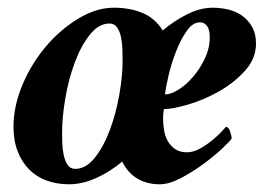

<svg xmlns="http://www.w3.org/2000/svg" viewBox="-20 -472 697 498"><path d="M408 -227Q410 -246 417.5 -277.5Q425 -309 437 -339.5Q449 -370 464.5 -392Q480 -414 498 -414Q506 -414 511 -410.5Q516 -407 519 -401.5Q522 -396 523 -389Q524 -382 524 -375Q524 -347 511.5 -320.5Q499 -294 481 -273Q463 -252 443 -239.5Q423 -227 408 -227ZM264 -411Q277 -411 284 -400.5Q291 -390 294 -375Q297 -360 297.5 -343Q298 -326 298 -314Q298 -275 289.5 -226.5Q281 -178 265 -135Q249 -92 226 -63Q203 -34 175 -34Q162 -34 155 -45Q148 -56 145 -71Q142 -86 141.5 -101.5Q141 -117 141 -126Q141 -168 149.5 -217.5Q158 -267 174 -310Q190 -353 213 -382Q236 -411 264 -411ZM532 -452Q500 -452 466.5 -435.5Q433 -419 402 -393Q382 -425 349.5 -438.5Q317 -452 275 -452Q230 -452 183.5 -424Q137 -396 99.5 -352Q62 -308 38.5 -252.5Q15 -197 15 -143Q15 -107 26 -79Q37 -51 56 -32Q75 -13 101.5 -3.5Q128 6 159 6Q193 6 229 -10Q265 -26 297 -53Q311 -24 336 -9Q361 6 394 6Q418 6 448 -9.5Q478 -25 506 -45.5Q534 -66 555 -85.5Q576 -105 581 -113Q581 -118 577 -130.5Q573 -143 566 -143Q565 -142 555.5 -131.5Q546 -121 531.5 -109Q517 -97 499.5 -87Q482 -77 465 -77Q446 -77 434 -85.5Q422 -94 415 -106.5Q408 -119 405.5 -134.5Q403 -150 403 -164Q403 -166 403 -169.5Q403 -173 403.5 -177Q404 -181 404.5 -184.5Q405 -188 405 -189Q428 -189 468.5 -201Q509 -213 548 -235Q587 -257 615.5 -288.5Q644 -320 644 -359Q644 -385 633.5 -403Q623 -421 607 -432Q591 -443 571 -447.5Q551 -452 532 -452Z"/></svg>

Font: Vermiglione
Style: Italic
Weight: 400
Italic angle: -11°
Version: Version 1.105